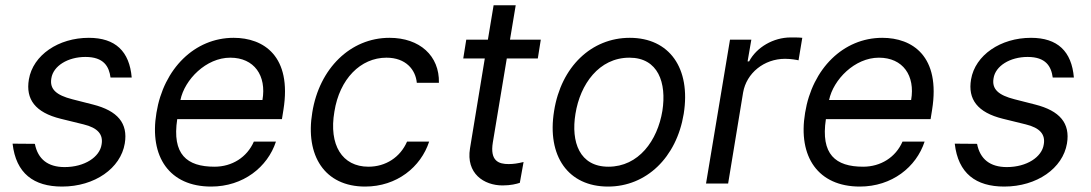

<svg xmlns="http://www.w3.org/2000/svg" viewBox="-20 -696 4135 728"><path d="M399.1 -402H479.4C470.9 -501.4 417.6 -552.6 316.8 -552.6C201.7 -552.6 105.1 -487.2 89.5 -394.9C76.7 -319.6 113.6 -269.5 210.2 -245.7L296.9 -224.4C350.9 -211.3 372.2 -186.1 365.1 -147.7C358 -100.9 301.1 -62.5 225.1 -62.5C161.9 -62.5 123.6 -92.3 112.2 -150.6L27.7 -151.3C40.5 -38.4 108 11.4 215.2 11.4C339.5 11.4 437.5 -58.2 453.1 -152C465.9 -228.7 426.1 -275.9 332.4 -299.7L254.3 -319.6C193.2 -335.2 167.6 -358 174.7 -399.1C181.8 -446 237.2 -480.1 304 -480.1C373.6 -480.1 393.5 -443.9 399.1 -402Z M780.5 11.4C902.3 11.4 994.7 -62.5 1026.3 -159.1H942.5C916.5 -99.4 859.7 -63.9 793.3 -63.9C688.2 -63.9 631.7 -110.8 652 -244.3H1049L1054.7 -279.8C1087.4 -483.3 979.8 -552.6 865.8 -552.6C718.4 -552.6 600.5 -436.1 573.2 -268.5C545.1 -100.9 623.2 11.4 780.5 11.4ZM664.1 -316.8C680 -394.2 761.4 -477.3 853 -477.3C944.2 -477.3 991.1 -409.1 975.1 -316.8Z M1364.3 11.4C1484.7 11.4 1575.6 -62.5 1607.2 -159.1H1523.4C1497.5 -99.4 1442.1 -63.9 1377.1 -63.9C1277.3 -63.9 1226.2 -146.3 1247.9 -272.7C1267.4 -396.3 1346.9 -477.3 1445.3 -477.3C1518.8 -477.3 1555.8 -431.8 1560.4 -382.1H1644.2C1646.7 -484.4 1571.4 -552.6 1456.7 -552.6C1308.6 -552.6 1190.7 -436.1 1164.1 -269.9C1136.7 -106.5 1210.6 11.4 1364.3 11.4Z M2030.5 -545.5H1913.7L1935.4 -676.1H1851.6L1829.9 -545.5H1747.9L1736.5 -474.4H1818.2L1762.1 -133.5C1746.4 -38.4 1814.6 7.1 1885.7 7.1C1916.9 7.1 1938.2 1.4 1951 -2.8L1965.2 -81.7C1942.8 -76.3 1926.8 -73.9 1908.4 -73.9C1871.4 -73.9 1837 -85.2 1848.7 -156.2L1901.6 -474.4H2019.2Z M2285.5 11.4C2430 11.4 2545.1 -98 2572.4 -264.2C2600.1 -437.5 2518.1 -552.6 2367.9 -552.6C2222.7 -552.6 2107.6 -443.2 2081 -275.6C2052.9 -103.7 2134.6 11.4 2285.5 11.4ZM2161.9 -264.2C2179.7 -376.4 2251.1 -477.3 2366.5 -477.3C2475.5 -477.3 2508.2 -382.1 2491.5 -275.6C2473 -163 2401.6 -63.9 2286.9 -63.9C2177.2 -63.9 2144.5 -157.7 2161.9 -264.2Z M2657 0H2740.8L2797.6 -345.2C2810.4 -419 2877.1 -473 2956.7 -473C2979.4 -473 3002.1 -468.8 3007.8 -467.3L3022 -552.6C3012.1 -554 2990.8 -554 2978 -554C2912.6 -554 2848.7 -517 2820.3 -463.1H2814.6L2828.8 -545.5H2747.9Z M3240.1 11.4C3361.9 11.4 3454.2 -62.5 3485.8 -159.1H3402C3376.1 -99.4 3319.2 -63.9 3252.8 -63.9C3147.7 -63.9 3091.3 -110.8 3111.5 -244.3H3508.5L3514.2 -279.8C3546.9 -483.3 3439.3 -552.6 3325.3 -552.6C3177.9 -552.6 3060 -436.1 3032.7 -268.5C3004.6 -100.9 3082.7 11.4 3240.1 11.4ZM3123.6 -316.8C3139.6 -394.2 3220.9 -477.3 3312.5 -477.3C3403.8 -477.3 3450.6 -409.1 3434.7 -316.8Z M3971.6 -402H4051.8C4043.3 -501.4 3990.1 -552.6 3889.2 -552.6C3774.1 -552.6 3677.6 -487.2 3661.9 -394.9C3649.1 -319.6 3686.1 -269.5 3782.7 -245.7L3869.3 -224.4C3923.3 -211.3 3944.6 -186.1 3937.5 -147.7C3930.4 -100.9 3873.6 -62.5 3797.6 -62.5C3734.4 -62.5 3696 -92.3 3684.7 -150.6L3600.1 -151.3C3612.9 -38.4 3680.4 11.4 3787.6 11.4C3911.9 11.4 4009.9 -58.2 4025.6 -152C4038.4 -228.7 3998.6 -275.9 3904.8 -299.7L3826.7 -319.6C3765.6 -335.2 3740.1 -358 3747.2 -399.1C3754.3 -446 3809.7 -480.1 3876.4 -480.1C3946 -480.1 3965.9 -443.9 3971.6 -402Z"/></svg>

Font: Magic Ui Pro
Style: Italic
Weight: 400
Italic angle: -9.39999°
Designer: Stefan Endress, Andreas Faust
Version: Version 1.000;FEAKit 1.0